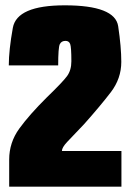

<svg xmlns="http://www.w3.org/2000/svg" viewBox="-20 -701 490 721"><path d="M14.5 0H436V-134H212.5Q212.5 -147 232.2 -168Q252 -189 296 -235Q356.5 -303 396 -354.5Q435.5 -406 435.5 -468.5Q435.5 -524 423.8 -602.5Q412 -681 223 -681Q43.5 -681 28.2 -596.5Q13 -512 13 -455.5H198.5Q198.5 -522.5 204.5 -535Q210.5 -547.5 226 -547.5Q239 -547.5 243.5 -535.8Q248 -524 248 -471Q248 -437.5 231.8 -415.2Q215.5 -393 156 -335.5Q90 -270 52.2 -217.8Q14.5 -165.5 14.5 -102Z"/></svg>

Font: Anybody ExtraCondensed Black
Style: Regular
Weight: 900
Width: 2
Version: Version 1.113;gftools[0.9.25]